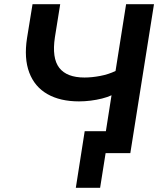

<svg xmlns="http://www.w3.org/2000/svg" viewBox="-20 -725 777 909"><path d="M454 164H339L381 -104H560L543 0H480ZM465 0 508 -274Q489 -265 463 -258.5Q437 -252 409 -248.5Q381 -245 354 -245Q265 -245 204.5 -279.5Q144 -314 118.5 -381.5Q93 -449 108 -545L134 -705H265L240 -549Q225 -450 260.5 -404Q296 -358 380 -358Q415 -358 454.5 -365.5Q494 -373 527 -389L577 -705H709L597 0Z"/></svg>

Font: Nunito Sans 10pt
Style: Bold Italic
Weight: 700
Italic angle: -9°
Designer: Vernon Adams
Foundry: Vernon Adams
Version: Version 3.101;gftools[0.9.27]